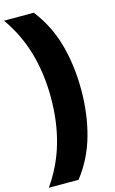

<svg xmlns="http://www.w3.org/2000/svg" viewBox="-183 -864 683 1141"><g transform="rotate(-15 158.5 -294.0)"><path d="M-32.5 220Q46 108 82.2 -19.2Q118.5 -146.5 118.5 -294Q118.5 -441.5 82.2 -568.8Q46 -696 -32.5 -808H150.5Q232 -703.5 268.2 -573.8Q304.5 -444 304.5 -294Q304.5 -144 268.2 -14.2Q232 115.5 150.5 220Z"/></g></svg>

Font: Encode Sans SemiCondensed SemiCondensed ExtraBold
Style: Regular
Weight: 800
Width: 4
Designer: Multiple Designers
Foundry: Impallari Type
Version: Version 3.000; ttfautohint (v1.8.3) -l 8 -r 50 -G 200 -x 14 